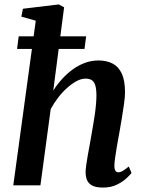

<svg xmlns="http://www.w3.org/2000/svg" viewBox="-20 -837 653 867"><path d="M445 10Q414 10 396.8 1Q379.5 -8 373 -23.8Q366.5 -39.5 366.5 -61Q367 -74 369.5 -92.5Q372 -111 375.8 -132.5Q379.5 -154 383.8 -176.2Q388 -198.5 391.5 -219.5Q395 -240.5 399.2 -264.5Q403.5 -288.5 407.2 -313.5Q411 -338.5 413.2 -362.8Q415.5 -387 415.5 -408Q415 -437 409.8 -453Q404.5 -469 393.8 -475.5Q383 -482 366 -482Q347 -482 326 -470.8Q305 -459.5 283.5 -440.5Q262 -421.5 242.8 -396.5Q223.5 -371.5 209 -344.5L162.5 0H40L141.5 -743.5L76.5 -762L83.5 -797.5L245.5 -817L269.5 -804L220.5 -428Q238.5 -456.5 261 -481Q283.5 -505.5 309.5 -524.2Q335.5 -543 364.5 -553.5Q393.5 -564 424.5 -564Q461 -564 488 -550.2Q515 -536.5 529.8 -505Q544.5 -473.5 544.5 -420.5Q544.5 -401.5 540.5 -371Q536.5 -340.5 530.8 -307Q525 -273.5 520.5 -246.5Q517 -227.5 513.2 -206.5Q509.5 -185.5 506 -164.5Q502.5 -143.5 499.8 -124.5Q497 -105.5 496.5 -90Q496.5 -72.5 501.5 -65.8Q506.5 -59 513.5 -59Q523.5 -59 533.8 -65Q544 -71 561.5 -85L574 -56Q569 -49 552.2 -33Q535.5 -17 508.5 -3.5Q481.5 10 445 10ZM64.5 -673H369L361.5 -616H57Z"/></svg>

Font: Merriweather 28pt SemiBold
Style: Italic
Weight: 600
Italic angle: -7.8°
Version: Version 2.101